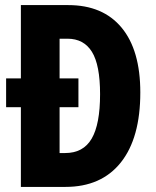

<svg xmlns="http://www.w3.org/2000/svg" viewBox="-20 -734 612 754"><path d="M248 -714Q384 -714 457.5 -625.5Q531 -537 531 -371Q531 -192 454.5 -96Q378 0 237 0H62V-313H4V-426H62V-714ZM245 -582H214V-426H288V-313H214V-133H236Q307 -133 340 -189.5Q373 -246 373 -364Q373 -479 341 -530.5Q309 -582 245 -582Z"/></svg>

Font: Noto Sans Myanmar UI ExtraCondensed ExtraBold
Style: Regular
Weight: 800
Width: 2
Designer: Monotype Design Team
Foundry: Monotype Imaging Inc.
Version: Version 2.103; ttfautohint (v1.8.4.7-5d5b)